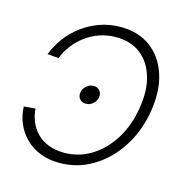

<svg xmlns="http://www.w3.org/2000/svg" viewBox="-86 -613 686 705"><g transform="rotate(15 257.5 -260.5)"><path d="M236.8 -225.6Q222.2 -225.6 213.6 -235.8Q205.1 -246.1 207.5 -261.2Q210 -275.9 221.9 -286.1Q233.9 -296.4 248.5 -296.4Q263.7 -296.4 272.2 -286.1Q280.8 -275.9 278.3 -261.2Q275.9 -246.1 263.7 -235.8Q251.5 -225.6 236.8 -225.6ZM199.7 9.3Q158.2 9.3 125.2 -3.9Q92.3 -17.1 69.3 -40.3Q46.4 -63.5 33.7 -93.5Q21 -123.5 20 -157.2L63.5 -160.6Q65.4 -134.3 75.4 -110.8Q85.4 -87.4 103.3 -69.3Q121.1 -51.3 147 -41.3Q172.9 -31.2 206.5 -31.2Q262.7 -31.2 309.8 -60.5Q356.9 -89.8 389.2 -141.6Q421.4 -193.4 432.1 -260.7Q443.8 -328.1 428.7 -380.1Q413.6 -432.1 376.2 -461.4Q338.9 -490.7 282.2 -490.7Q249 -490.7 219.7 -480.5Q190.4 -470.2 166.5 -452.4Q142.6 -434.6 125 -411.4Q107.4 -388.2 97.2 -361.8L54.7 -365.2Q67.4 -398.9 89.6 -429Q111.8 -459 142.6 -481.9Q173.3 -504.9 210.4 -518.1Q247.6 -531.2 289.1 -531.2Q357.4 -531.2 403.8 -496.3Q450.2 -461.4 469.5 -400.4Q488.8 -339.4 475.6 -260.7Q462.9 -182.6 423.3 -121.6Q383.8 -60.5 325.9 -25.6Q268.1 9.3 199.7 9.3Z"/></g></svg>

Font: Inter 28pt ExtraLight
Style: Italic
Weight: 250
Italic angle: -9.3988°
Designer: Rasmus Andersson
Foundry: rsms
Version: Version 4.001;git-66647c0bb